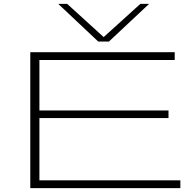

<svg xmlns="http://www.w3.org/2000/svg" viewBox="-20 -969 1001 989"><path d="M136 0V-700H880V-660H183V-400H848V-361H183V-40H909V0ZM748 -949 541 -755H486L280 -949H326L514 -778L703 -949Z"/></svg>

Font: Georama ExtraExtended ExtraLight
Style: Regular
Weight: 200
Width: 8
Designer: Jean-Baptiste Levee
Foundry: Production Type
Version: Version 1.000